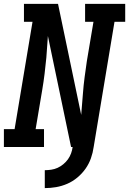

<svg xmlns="http://www.w3.org/2000/svg" viewBox="-27 -755 663 986"><path d="M203 211V119Q219 119 236 116.5Q253 114 268.5 107Q284 100 298 88.5Q312 77 322 63Q332 49 338 32.5Q344 16 346 0H338L219 -570L211 -459Q207 -418 202 -376.5Q197 -335 190 -294L156 -92H199V0H-7V-92H48L140 -643H96V-735H271L390 -165L399 -276Q402 -317 407.5 -358.5Q413 -400 419 -441L453 -643H410V-735H616V-643H561L454 0Q450 29 440 57.5Q430 86 412.5 111Q395 136 370.5 156.5Q346 177 318 189Q290 201 261 206Q232 211 203 211Z"/></svg>

Font: Iosevka Slab Semibold Extended
Style: Italic
Weight: 600
Width: 7
Italic angle: -9°
Monospace: yes
Designer: Belleve Invis
Foundry: Belleve Invis
Version: Version 11.1.0; ttfautohint (v1.8.3)